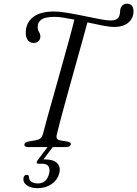

<svg xmlns="http://www.w3.org/2000/svg" viewBox="-20 -772 721 1008"><path d="M277.5 -62Q272.5 -39 296 -35L337.5 -28Q354.5 -24 351.5 -14Q349 0 325 0H127.5Q106.5 0 108 -13.5Q109 -25.5 131.5 -29.5L169.5 -36Q183.5 -38.5 192 -45.5Q200.5 -52.5 205.5 -68.5Q213 -99.5 229 -156.5Q245 -213.5 265 -284.2Q285 -355 305.2 -427.8Q325.5 -500.5 343 -564Q360.5 -627.5 370.5 -669Q340.5 -675 313.8 -679.2Q287 -683.5 267 -683.5Q218 -683.5 198.2 -669.8Q178.5 -656 178 -634Q176.5 -617 184.2 -605.2Q192 -593.5 192 -578Q191.5 -565.5 181.8 -555.8Q172 -546 155.5 -546.5Q136.5 -546.5 125 -562.8Q113.5 -579 115.5 -606.5Q117 -653 153.8 -682.2Q190.5 -711.5 263 -711.5Q294 -711.5 336.5 -704.2Q379 -697 423 -687.8Q467 -678.5 503.5 -671.5Q540 -664.5 559.5 -664.5Q597.5 -664.5 606 -688Q609.5 -697 610 -705.8Q610.5 -714.5 611.5 -722Q614.5 -735.5 623.2 -744Q632 -752.5 648.5 -752.5Q662.5 -752.5 671.8 -742.5Q681 -732.5 681 -712Q680.5 -675.5 653.5 -653Q626.5 -630.5 581 -630.5Q556.5 -630.5 518.8 -637.8Q481 -645 439 -654.5Q429.5 -619.5 415.5 -568.8Q401.5 -518 385 -459.2Q368.5 -400.5 351.8 -340.2Q335 -280 320 -225.2Q305 -170.5 293.8 -127.8Q282.5 -85 277.5 -62ZM234 -5.5H261L208 65Q213 65 219 65Q260.5 65 280.2 85Q300 105 291 138Q282 173 250.8 194.5Q219.5 216 176.5 216Q140.5 216 119.8 200Q99 184 103.5 160.5Q107 146.5 120 146Q130.5 145.5 132 155.5Q132 175 146 183Q160 191 179.5 191Q225 191 238 138.5Q243.5 116 234.8 101.8Q226 87.5 202 87.5H183.5Q173.5 87.5 172.8 81.8Q172 76 178.5 68Z"/></svg>

Font: Fraunces 9pt S000 Light
Style: Italic
Weight: 300
Italic angle: -16°
Version: Version 1.000; ttfautohint (v1.8.3)